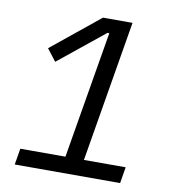

<svg xmlns="http://www.w3.org/2000/svg" viewBox="-79 -768 758 838"><g transform="rotate(10 300.0 -349.0)"><path d="M42 0 54 -72H254L349 -636H341L138 -472L97 -525L310 -698H441L336 -72H521L509 0Z"/></g></svg>

Font: iA Writer Duo S
Style: Italic
Weight: 400
Italic angle: -9.5°
Designer: Mike Abbink, Paul van der Laan, Pieter van Rosmalen, Oliver Reichenstein
Foundry: Bold Monday and Information Architects Inc.
Version: Version 2.000